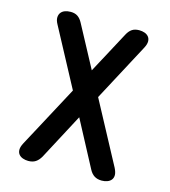

<svg xmlns="http://www.w3.org/2000/svg" viewBox="-111 -829 823 929"><g transform="rotate(15 300.0 -365.0)"><path d="M517 -665 363 -376 529 -66Q539 -46 539 -32Q539 -18 531.5 -8.5Q524 1 511 5.5Q498 10 484 10Q462 10 447 0.5Q432 -9 422 -28L300 -258L178 -28Q167 -9 152.5 0.5Q138 10 116 10Q102 10 89 5.5Q76 1 68.5 -8.5Q61 -18 61 -32Q61 -46 71 -65L237 -375L82 -665Q72 -683 72.5 -697.5Q73 -712 80.5 -721.5Q88 -731 100.5 -735.5Q113 -740 129 -740Q150 -740 164 -730.5Q178 -721 188 -702L300 -493L412 -702Q422 -721 436 -730.5Q450 -740 472 -740Q487 -740 499.5 -735.5Q512 -731 519.5 -721.5Q527 -712 527 -698Q527 -684 517 -665Z"/></g></svg>

Font: Maple Mono NL SemiBold
Style: Regular
Weight: 600
Monospace: yes
Designer: subframe7536
Version: Version 7.000